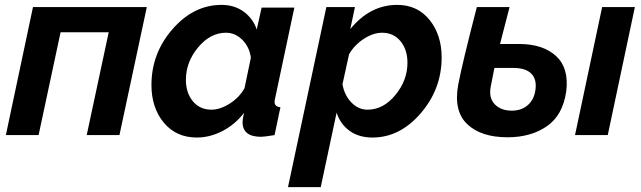

<svg xmlns="http://www.w3.org/2000/svg" viewBox="-20 -553 2623 786"><path d="M4 0 115 -524H581L469 0H335L425 -421H228L138 0Z M600 -205Q600 -335 686.5 -434Q773 -533 887 -533Q940 -533 978 -505Q1016 -477 1031 -432L1051 -522H1185L1107 -154Q1104 -144 1104 -136Q1104 -116 1128 -114L1104 0Q1062 7 1049 7Q973 7 973 -53Q973 -66 979 -91Q942 -43 890.5 -16.5Q839 10 786 10Q701 10 650.5 -51Q600 -112 600 -205ZM981 -192 1007 -317Q1001 -361 972 -390Q943 -419 905 -419Q841 -419 791 -359Q741 -299 741 -226Q741 -173 769.5 -138.5Q798 -104 846 -104Q881 -104 920.5 -129Q960 -154 981 -192Z M1316 -524H1433L1414 -434Q1495 -533 1606 -533Q1689 -533 1738.5 -471.5Q1788 -410 1788 -318Q1788 -189 1702.5 -89.5Q1617 10 1505 10Q1449 10 1411 -17.5Q1373 -45 1358 -92L1293 213H1159ZM1648 -296Q1648 -350 1619.5 -384.5Q1591 -419 1544 -419Q1508 -419 1469.5 -394Q1431 -369 1409 -331L1382 -208Q1390 -163 1418.5 -133.5Q1447 -104 1485 -104Q1549 -104 1598.5 -164Q1648 -224 1648 -296Z M2104 -373Q2203 -373 2256.5 -323.5Q2310 -274 2298 -179Q2284 -81 2218.5 -36Q2153 9 2058 9Q1949 9 1892.5 -45Q1836 -99 1856 -207Q1872 -292 1932 -524H2066L2027 -373ZM2445 -524H2579L2468 0H2334ZM2172 -186Q2178 -228 2155 -251.5Q2132 -275 2080 -275H2004L1989 -199Q1980 -152 2005.5 -126Q2031 -100 2075 -100Q2115 -100 2141 -123Q2167 -146 2172 -186Z"/></svg>

Font: Raleway-v4020
Style: Bold Italic
Weight: 700
Italic angle: -12°
Designer: Matt McInerney, Pablo Impallari, Rodrigo Fuenzalida
Foundry: Matt McInerney, Pablo Impallari, Rodrigo Fuenzalida
Version: Version 4.020;PS 004.020;hotconv 1.0.88;makeotf.lib2.5.64775